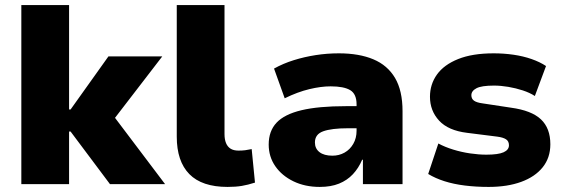

<svg xmlns="http://www.w3.org/2000/svg" viewBox="-20 -725 2215 756"><path d="M64 0V-705H252V-294H258L407 -503H619L409 -230L414 -286L630 0H413L258 -207H252V0Z M876 11Q775 11 725.5 -39.5Q676 -90 676 -187V-705H864V-197Q864 -176 870 -161.5Q876 -147 888 -139.5Q900 -132 919 -132Q934 -132 945.5 -133.5Q957 -135 971 -138L984 -6Q956 3 932 7Q908 11 876 11Z M1239 11Q1181 11 1135.5 -11Q1090 -33 1064 -70.5Q1038 -108 1038 -156Q1038 -209 1069 -242Q1100 -275 1167 -291Q1234 -307 1342 -307H1406V-220H1351Q1318 -220 1293.5 -217Q1269 -214 1252.5 -208Q1236 -202 1228 -191Q1220 -180 1220 -164Q1220 -140 1238 -126Q1256 -112 1289 -112Q1315 -112 1336.5 -124Q1358 -136 1371 -158.5Q1384 -181 1384 -210V-314Q1384 -355 1359 -370Q1334 -385 1282 -385Q1244 -385 1198 -374Q1152 -363 1101 -338L1059 -455Q1095 -475 1136.5 -488Q1178 -501 1223 -508Q1268 -515 1314 -515Q1394 -515 1450 -491.5Q1506 -468 1535.5 -418Q1565 -368 1565 -287V0H1409V-96H1406Q1392 -63 1369.5 -39Q1347 -15 1315 -2Q1283 11 1239 11Z M1904 11Q1854 11 1810 5.5Q1766 0 1730 -11.5Q1694 -23 1666 -40L1706 -160Q1732 -146 1764.5 -136Q1797 -126 1831 -121Q1865 -116 1895 -116Q1942 -116 1963 -125.5Q1984 -135 1984 -153Q1984 -169 1972.5 -176.5Q1961 -184 1938 -187L1819 -202Q1745 -211 1709 -250Q1673 -289 1673 -344Q1673 -393 1700.5 -431.5Q1728 -470 1784 -492.5Q1840 -515 1924 -515Q1964 -515 2002 -509.5Q2040 -504 2073 -492.5Q2106 -481 2130 -465L2086 -347Q2066 -360 2038.5 -369Q2011 -378 1981.5 -383Q1952 -388 1925 -388Q1876 -388 1856 -377.5Q1836 -367 1836 -350Q1836 -336 1846.5 -328.5Q1857 -321 1880 -318L1992 -301Q2073 -290 2110 -255Q2147 -220 2147 -157Q2147 -104 2117 -66.5Q2087 -29 2032.5 -9Q1978 11 1904 11Z"/></svg>

Font: Nunito Sans 8pt Black
Style: Regular
Weight: 900
Version: Version 3.101;gftools[0.9.27]